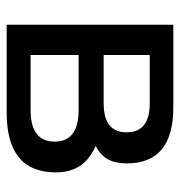

<svg xmlns="http://www.w3.org/2000/svg" viewBox="-2 -538 540 576"><g transform="rotate(90 268.0 -250.0)"><path d="M54.2 0V-500H301.8Q470.2 -500 470.2 -360.8Q470.2 -325.7 457.8 -303.5Q445.3 -281.2 418 -267.1Q459 -248.5 478 -219.5Q497.1 -190.4 497.1 -147Q497.1 0 317.9 0ZM145 -71.8H310.1Q404.8 -71.8 404.8 -144Q404.8 -215.8 310.1 -215.8H145ZM145 -291H290Q377 -291 377 -359.9Q377 -429.2 290 -429.2H145Z"/></g></svg>

Font: LT Wave Text
Style: Regular
Weight: 400
Designer: Daniel Lyons
Version: Version 2.5 (Glyphs App)